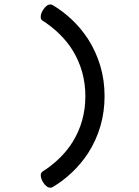

<svg xmlns="http://www.w3.org/2000/svg" viewBox="-20 -666 640 883"><path d="M211.4 197.3Q202.6 197.3 194.1 190.7Q185.5 184.1 178.7 172.9Q173.3 165 170.4 156.2Q167.5 147.5 167.5 140.1Q167.5 129.4 174.3 124Q263.7 66.9 313.5 -12.2Q372.6 -106.9 372.6 -223.6Q372.6 -339.8 313.5 -435.5Q263.7 -514.6 174.3 -572.3Q166 -577.6 167.5 -591.8Q168 -605 178.7 -621.1Q185.5 -632.3 194.1 -638.9Q202.6 -645.5 211.4 -645.5Q217.8 -645.5 223.1 -642.1Q268.6 -615.2 310.5 -575.7Q352.5 -536.1 385.3 -485.8Q420.9 -430.2 440.9 -364.3Q460.9 -298.3 460.9 -223.6Q460.9 -80.6 385.3 38.1Q352.5 87.9 310.5 127.4Q268.6 167 223.1 193.8Q217.8 197.3 211.4 197.3Z"/></svg>

Font: Courier Prime Medium
Style: Regular
Weight: 500
Designer: Alan Dague-Greene
Foundry: Quote-Unquote Apps
Version: Version 1.202